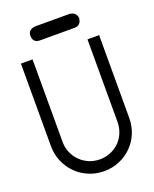

<svg xmlns="http://www.w3.org/2000/svg" viewBox="-162 -959 862 1073"><g transform="rotate(-20 269.0 -422.0)"><path d="M105.1 -209.1Q105.1 -175.3 117.9 -145.2Q130.8 -115.2 153 -93.2Q175.3 -71.2 205.1 -58.6Q234.8 -46 269.2 -46Q303 -46 333.1 -58.6Q363.1 -71.2 385.1 -93.2Q407.1 -115.2 419.4 -145.2Q431.8 -175.3 431.8 -209.1V-700H501V-209.1Q501 -160.1 483.6 -117.7Q466.2 -75.3 434.6 -43.7Q403 -12.1 360.6 6.1Q318.2 24.2 269.2 24.2Q220.2 24.2 177.5 6.1Q134.8 -12.1 103.5 -43.7Q72.2 -75.3 54 -117.7Q35.9 -160.1 35.9 -209.1V-700H105.1ZM181.8 -868.2H385.9Q424.7 -864.1 428.8 -828.3Q424.7 -785.4 385.9 -785.4H181.8Q138.9 -785.4 138.9 -828.3Q138.9 -864.1 181.8 -868.2Z"/></g></svg>

Font: Myanmar KatKuu
Style: Regular
Weight: 400
Designer: Khon Soe Zaw Thu
Foundry: MPUA
Version: Version 1.00 September 13, 2016, initial release